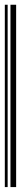

<svg xmlns="http://www.w3.org/2000/svg" viewBox="-20 -717 87 796"><path d="M0 58.6V-697.3H11.7V58.6ZM23.4 58.6V-697.3H46.9V58.6Z"/></svg>

Font: Libre Barcode EAN13 Text
Style: Regular
Weight: 400
Version: Version 1.008; ttfautohint (v1.8.3)